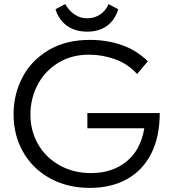

<svg xmlns="http://www.w3.org/2000/svg" viewBox="-20 -904 841 934"><path d="M405 -354H757Q757 -237 715 -155.5Q673 -74 596.5 -32Q520 10 418 10Q307 10 222.5 -37Q138 -84 92 -165.5Q46 -247 46 -348Q46 -445 89 -527.5Q132 -610 216 -660Q300 -710 418 -710Q498 -710 570.5 -685.5Q643 -661 699 -606L647 -544Q601 -594 539.5 -616Q478 -638 413 -638Q326 -638 261 -597Q196 -556 162 -489.5Q128 -423 128 -347Q128 -267 165.5 -202Q203 -137 270.5 -99.5Q338 -62 423 -62Q525 -62 594.5 -117.5Q664 -173 682 -280H405ZM250 -859 297 -884Q339 -815 404 -815Q439 -815 467 -833.5Q495 -852 508 -884L555 -859Q539 -806 500 -778Q461 -750 404 -750Q346 -750 306 -778.5Q266 -807 250 -859Z"/></svg>

Font: Tilda Sans
Style: Regular
Weight: 400
Designer: ParaType Ltd
Foundry: ParaType Ltd
Version: Version 1.002W